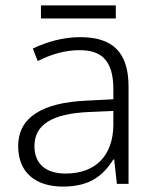

<svg xmlns="http://www.w3.org/2000/svg" viewBox="-20 -678 576 708"><path d="M407 -658H131V-610H407ZM276 -541C212 -541 151 -523 101 -499L119 -453C170 -478 219 -493 274 -493C355 -493 398 -454 398 -349V-312L301 -307C135 -300 47 -245 47 -139C47 -43 110 10 212 10C311 10 360 -30 398 -90H401L411 0H454V-358C454 -485 396 -541 276 -541ZM308 -265 398 -269V-217C397 -105 333 -38 222 -38C150 -38 107 -73 107 -139C107 -219 173 -259 308 -265Z"/></svg>

Font: Noto Sans Gujarati UI Light
Style: Regular
Weight: 300
Designer: Jelle Bosma - Monotype Design Team, Universal Thirst
Foundry: Monotype Imaging Inc.
Version: Version 2.106